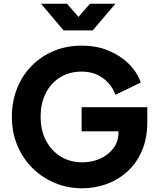

<svg xmlns="http://www.w3.org/2000/svg" viewBox="-20 -1003 844 1035"><path d="M424 12Q488 12 550.5 -9.5Q613 -31 663.5 -75.5Q714 -120 744 -187.5Q774 -255 774 -346V-425H420V-295H619V-293Q619 -241 591.5 -204Q564 -167 519.5 -147.5Q475 -128 424 -128Q358 -128 307.5 -159Q257 -190 228 -245Q199 -300 199 -373Q199 -446 226.5 -500.5Q254 -555 304 -586Q354 -617 420 -617Q488 -617 535.5 -581.5Q583 -546 602 -492L739 -558Q720 -613 675 -658Q630 -703 565.5 -730Q501 -757 420 -757Q339 -757 270.5 -728.5Q202 -700 151 -648.5Q100 -597 72 -526.5Q44 -456 44 -373Q44 -290 73 -220Q102 -150 154 -98Q206 -46 275 -17Q344 12 424 12ZM323 -839H480L602 -983H465L403 -912L341 -983H201Z"/></svg>

Font: Plus Jakarta Sans ExtraBold
Style: Regular
Weight: 800
Designer: Gumpita Rahayu
Foundry: Tokotype
Version: Version 2.004; ttfautohint (v1.8.3)